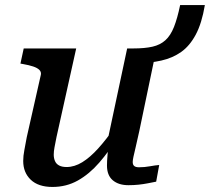

<svg xmlns="http://www.w3.org/2000/svg" viewBox="-20 -730 832 761"><path d="M188 11Q132 11 102 -17.5Q72 -46 72 -92Q72 -112 76.5 -135Q81 -158 86 -186L142 -434Q144 -445 136 -453Q128 -461 111.5 -466.5Q95 -472 72 -476L61 -478L74 -538H282L204 -187Q199 -162 196 -146Q193 -130 193 -117Q193 -103 198 -91.5Q203 -80 214.5 -74Q226 -68 244 -68Q275 -68 306 -87Q337 -106 369.5 -142Q402 -178 438 -230L450 -191Q413 -131 373.5 -85.5Q334 -40 288.5 -14.5Q243 11 188 11ZM489 4Q450 4 427 -15.5Q404 -35 404 -74Q404 -81 404.5 -92.5Q405 -104 406.5 -120Q408 -136 410 -154L401 -148L484 -538H509Q554 -538 584.5 -545Q615 -552 635.5 -570.5Q656 -589 669.5 -623Q683 -657 694 -710H792Q780 -638 756 -593Q732 -548 698 -524Q664 -500 619.5 -490Q575 -480 520 -478L595 -512L532 -210Q524 -173 518 -148Q512 -123 509 -109Q506 -95 506 -88Q506 -77 512 -72Q518 -67 531 -67Q553 -67 574.5 -71Q596 -75 611 -76L599 -10Q584 -7 566 -3.5Q548 0 529 2Q510 4 489 4Z"/></svg>

Font: Roboto Serif 20pt Medium
Style: Italic
Weight: 500
Italic angle: -10°
Version: Version 1.008